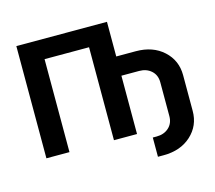

<svg xmlns="http://www.w3.org/2000/svg" viewBox="-122 -881 1350 1205"><g transform="rotate(-15 552.5 -278.5)"><path d="M895 -275.9Q895 -322.8 864 -350.8Q833 -378.9 785.2 -378.9H669.9V0H520V-604H231V0H81.1V-729H669.9V-503.9H796.9Q907.2 -503.9 976.1 -440.9Q1044.9 -377.9 1044.9 -282.2V-49.8Q1044.9 45.9 976.1 108.9Q907.2 171.9 796.9 171.9H759.8V46.9H785.2Q833 46.9 864 18.8Q895 -9.3 895 -56.2Z"/></g></svg>

Font: Miedinger*
Style: Bold
Weight: 700
Version: Version 001.000